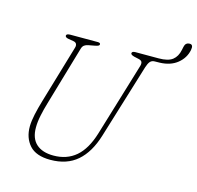

<svg xmlns="http://www.w3.org/2000/svg" viewBox="-118 -950 1118 1089"><g transform="rotate(15 440.5 -405.5)"><path d="M495 -201 625 -630.5Q629.5 -645.5 625.8 -654.8Q622 -664 606 -667.5L579 -673.5Q558 -679 558 -688Q558 -700 579 -700H715Q770 -700 796 -720.2Q822 -740.5 830 -780.5L834 -799.5Q839 -825.5 863.5 -826Q886.5 -826.5 880 -793.5Q870.5 -745 830.5 -712.5Q790.5 -680 727 -678H724.5L698 -677.5Q681 -677.5 671.2 -666.2Q661.5 -655 654 -631L520 -194Q488.5 -91 427.5 -38Q366.5 15 269.5 15Q185.5 15 147 -28.2Q108.5 -71.5 109 -138.5Q109.5 -170.5 118.2 -210.5Q127 -250.5 139.5 -292.5L241 -635.5Q245 -647.5 241 -657.2Q237 -667 222 -669.5L192 -674.5Q173 -678 173 -688.5Q173.5 -700 196.5 -700H357.5Q373 -700 373 -690.5Q373 -685 367 -681.8Q361 -678.5 345 -675.5L310 -669Q296.5 -666.5 287.2 -659.8Q278 -653 274 -639.5L172.5 -292.5Q160 -251 152 -212.5Q144 -174 144 -142Q143.5 -78 179.2 -45.5Q215 -13 280.5 -13Q359 -13 412.2 -58.5Q465.5 -104 495 -201Z"/></g></svg>

Font: Fraunces 72pt S100 Thin
Style: Italic
Weight: 100
Italic angle: -16°
Version: Version 1.000; ttfautohint (v1.8.3)